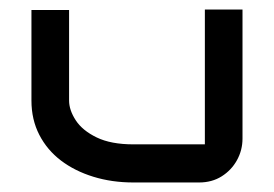

<svg xmlns="http://www.w3.org/2000/svg" viewBox="-20 -195 575 403"><path d="M260 188Q215 188 176 176Q137 164 108 142Q79 120 62.5 88Q46 56 46 16V-174H125V16Q125 36 139 57.5Q153 79 183 93.5Q213 108 260 108H420Q417 111 415 113Q413 115 410 118V-175H489V96Q489 120 477.5 141Q466 162 445.5 175Q425 188 398 188Z"/></svg>

Font: Mada
Style: Regular
Weight: 400
Designer: Khaled Hosny
Version: Version 1.5